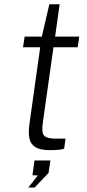

<svg xmlns="http://www.w3.org/2000/svg" viewBox="-20 -684 399 876"><path d="M207 1Q164.5 1 142.5 -12Q120.5 -25 114.5 -51.8Q108.5 -78.5 114.5 -120L163.5 -468.5H85L92.5 -517H171L205 -664.5H252L231.5 -517H341.5L334.5 -468.5H224L175.5 -125.5Q168.5 -77 182.2 -64.2Q196 -51.5 233 -51.5H279L272.5 -5.5Q263.5 -2 246.2 -0.5Q229 1 207 1ZM109.5 171.5 152.5 116.5 128 115.5 137.5 48H210L201.5 105L138 171.5Z"/></svg>

Font: Public Sans Thin ExtraLight
Style: Italic
Weight: 250
Italic angle: -8°
Version: Version 2.001